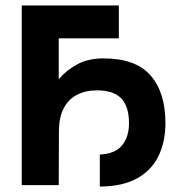

<svg xmlns="http://www.w3.org/2000/svg" viewBox="-20 -680 668 706"><path d="M417 -539H196V-388.7Q224.3 -422 264.5 -443.7Q304.7 -465.3 360 -465.3Q478.7 -465.3 533.5 -402.8Q588.3 -340.3 588.3 -226.7Q588.3 -160 563.5 -107.7Q538.7 -55.3 485.7 -25Q432.7 5.3 347 6V-111.7Q403.3 -114.3 428.8 -145.5Q454.3 -176.7 454.3 -226.7Q454.3 -288 426.3 -317.8Q398.3 -347.7 336 -347.7Q294.3 -347.7 262.8 -331.2Q231.3 -314.7 214.3 -282Q197.3 -249.3 196.7 -200.7L196 0.7H60V-660H417Z"/></svg>

Font: Nata Sans
Style: Regular
Weight: 400
Designer: Daniel Uzquiano Cruz
Version: Version 1.001